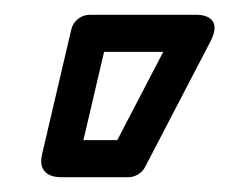

<svg xmlns="http://www.w3.org/2000/svg" viewBox="-20 -827 336 259"><path d="M120.4 -757H200.2L138.2 -638H92.5ZM100.6 -807C89.9 -807 79 -799.2 76.3 -787.7L36.7 -618.7C29.9 -589.9 55 -588 61 -588H153.4C162 -588 171.2 -593.1 175.6 -601.5L263.6 -770.5C284.7 -811 241.4 -807 241.4 -807Z"/></svg>

Font: Asimov
Style: WidOu
Weight: 500
Designer: Google
Version: Version 2.000980; 2014